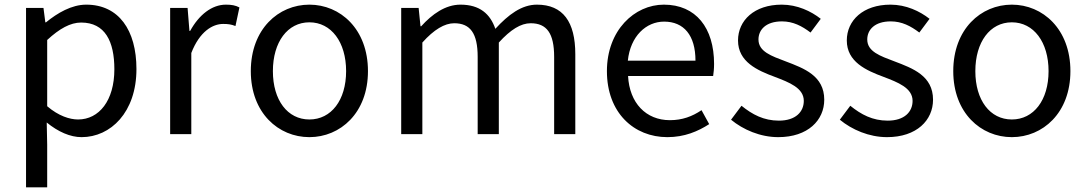

<svg xmlns="http://www.w3.org/2000/svg" viewBox="-20 -577 4676 826"><path d="M92 229H183V45L181 -50C230 -10 282 13 331 13C456 13 567 -94 567 -280C567 -447 491 -557 351 -557C288 -557 227 -521 178 -481H175L167 -543H92ZM316 -63C280 -63 232 -78 183 -120V-405C236 -454 283 -480 329 -480C432 -480 472 -399 472 -279C472 -144 406 -63 316 -63Z M712 0H803V-349C839 -442 895 -474 940 -474C962 -474 975 -472 993 -465L1010 -545C993 -554 976 -557 952 -557C891 -557 836 -513 798 -444H795L787 -543H712Z M1311 13C1444 13 1563 -91 1563 -271C1563 -452 1444 -557 1311 -557C1178 -557 1059 -452 1059 -271C1059 -91 1178 13 1311 13ZM1311 -63C1217 -63 1154 -146 1154 -271C1154 -396 1217 -481 1311 -481C1405 -481 1469 -396 1469 -271C1469 -146 1405 -63 1311 -63Z M1706 0H1797V-394C1847 -450 1893 -477 1934 -477C2003 -477 2035 -434 2035 -332V0H2126V-394C2177 -450 2221 -477 2263 -477C2332 -477 2364 -434 2364 -332V0H2455V-344C2455 -483 2402 -557 2290 -557C2224 -557 2167 -514 2111 -453C2089 -517 2044 -557 1961 -557C1896 -557 1839 -516 1792 -464H1789L1781 -543H1706Z M2851 13C2925 13 2983 -12 3031 -43L2998 -103C2958 -76 2915 -60 2862 -60C2759 -60 2688 -134 2682 -250H3048C3050 -263 3052 -282 3052 -302C3052 -457 2974 -557 2836 -557C2710 -557 2591 -447 2591 -271C2591 -92 2707 13 2851 13ZM2681 -316C2692 -422 2760 -484 2837 -484C2922 -484 2972 -425 2972 -316Z M3328 13C3456 13 3526 -60 3526 -148C3526 -251 3439 -283 3360 -313C3299 -336 3243 -355 3243 -407C3243 -449 3275 -485 3344 -485C3392 -485 3430 -465 3467 -437L3511 -496C3469 -529 3410 -557 3343 -557C3225 -557 3155 -489 3155 -403C3155 -311 3238 -274 3314 -246C3374 -223 3438 -199 3438 -143C3438 -96 3403 -58 3331 -58C3266 -58 3217 -84 3170 -122L3125 -62C3177 -19 3251 13 3328 13Z M3796 13C3924 13 3994 -60 3994 -148C3994 -251 3907 -283 3828 -313C3767 -336 3711 -355 3711 -407C3711 -449 3743 -485 3812 -485C3860 -485 3898 -465 3935 -437L3979 -496C3937 -529 3878 -557 3811 -557C3693 -557 3623 -489 3623 -403C3623 -311 3706 -274 3782 -246C3842 -223 3906 -199 3906 -143C3906 -96 3871 -58 3799 -58C3734 -58 3685 -84 3638 -122L3593 -62C3645 -19 3719 13 3796 13Z M4333 13C4466 13 4585 -91 4585 -271C4585 -452 4466 -557 4333 -557C4200 -557 4081 -452 4081 -271C4081 -91 4200 13 4333 13ZM4333 -63C4239 -63 4176 -146 4176 -271C4176 -396 4239 -481 4333 -481C4427 -481 4491 -396 4491 -271C4491 -146 4427 -63 4333 -63Z"/></svg>

Font: DAIFUKU Sans JP
Style: Regular
Weight: 400
Designer: Original font ‘Source Han Sans JP’ : Ryoko NISHIZUKA  (kana, bopomofo & ideographs); Paul D. Hunt (Latin, Greek & Cyrill
Foundry: Daifuku
Version: Version 1.001